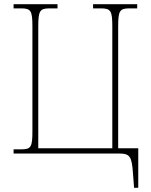

<svg xmlns="http://www.w3.org/2000/svg" viewBox="-20 -734 720 918"><path d="M621 164H641V-25H545V-606C545 -683 552 -694 600 -694H636V-714H425V-694H461C510 -694 517 -683 517 -606V-25H163V-606C163 -683 170 -694 219 -694H255V-714H45V-694H80C128 -694 135 -683 135 -606V-108C135 -31 129 -20 81 -20H45V0H547C602 0 610 13 616 97Z"/></svg>

Font: Noto Serif SemiCondensed Thin
Style: Regular
Weight: 100
Width: 4
Designer: Monotype Design Team
Foundry: Monotype Imaging Inc.
Version: Version 2.015